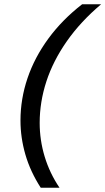

<svg xmlns="http://www.w3.org/2000/svg" viewBox="-20 -770 494 900"><path d="M171 110Q122 34 99 -45.5Q76 -125 76 -205Q76 -306 109 -403.5Q142 -501 207 -589.5Q272 -678 365 -750H454Q358 -669 293.5 -577Q229 -485 197.5 -388.5Q166 -292 166 -194Q166 -113 189.5 -35.5Q213 42 259 110Z"/></svg>

Font: Instrument Sans SemiCondensed Medium
Style: Italic
Weight: 500
Width: 4
Italic angle: -13°
Designer: Rodrigo Fuenzalida
Foundry: fragTYPE
Version: Version 1.000;gftools[0.9.28]